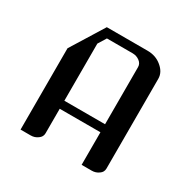

<svg xmlns="http://www.w3.org/2000/svg" viewBox="-109 -538 627 638"><g transform="rotate(30 204.0 -219.0)"><path d="M47.9 0V-312L126 -438H282.2Q314.5 -438 336.9 -418.9Q359.9 -399.9 359.9 -375V-30.8Q359.9 -16.6 348.1 -8.8Q336.4 0 320.8 0H282.2V-125H126V-30.8Q126 -17.1 113.8 -8.8Q102.1 0 86.9 0ZM126 -155.8H282.2V-375Q282.2 -388.2 270.5 -397Q258.8 -405.8 243.2 -405.8H145L126 -375Z"/></g></svg>

Font: Hhenum
Style: Regular
Weight: 400
Designer: T. Christopher White
Version: Version 1.0